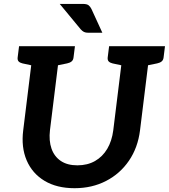

<svg xmlns="http://www.w3.org/2000/svg" viewBox="-20 -962 871 990"><path d="M364.4 8.4Q272.8 8.4 209.6 -29.6Q146.4 -67.6 117.5 -135.1Q88.6 -202.6 99.7 -290.1L153.1 -723.8H291.1L237.7 -291.1Q231.3 -236.7 245.5 -195.9Q259.7 -155.1 293.3 -132.3Q326.9 -109.5 378.9 -109.5Q431 -109.5 470 -131.8Q509 -154.1 533 -194.6Q557 -235.2 564 -290.1L617.5 -723.8H755.5L702 -290.1Q690.9 -200.6 644.9 -133.3Q598.9 -66.1 526.7 -28.9Q454.5 8.4 364.4 8.4ZM177.4 -723.8 151.9 -623.1 96 -635.1Q82.8 -638.2 76.1 -645.2Q69.4 -652.2 71 -665.7L78.3 -723.8ZM366.4 -723.8 359.1 -665.7Q357.6 -652.2 349.1 -645.2Q340.6 -638.2 325.9 -635.1L267.1 -623.1L267.3 -723.8ZM641.8 -723.8 616.2 -623.1 560.3 -635.1Q547.2 -638.2 540.5 -645.2Q533.8 -652.2 535.3 -665.7L542.6 -723.8ZM830.7 -723.8 823.5 -665.7Q821.9 -652.2 813.4 -645.2Q804.9 -638.2 790.2 -635.1L731.4 -623.1L731.6 -723.8ZM288 -941.8H407.2Q427.8 -941.8 436.7 -934.9Q445.6 -928 451.7 -915.3L507.8 -793.1H435.7Q421.3 -793.1 413 -797.3Q404.7 -801.4 395.9 -811.1Z"/></svg>

Font: Aleo
Style: Italic
Weight: 400
Italic angle: -7°
Designer: Alessio Laiso
Foundry: Alessio Laiso
Version: Version 2.001;gftools[0.9.29]